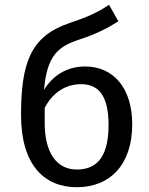

<svg xmlns="http://www.w3.org/2000/svg" viewBox="-20 -771 624 803"><path d="M301 12C439 12 533 -81 533 -251C533 -402 455 -493 336 -493C259 -493 200 -454 164 -395C177 -538 221 -576 313 -606C390 -631 437 -658 475 -682L436 -751C385 -717 346 -700 269 -674C109 -620 68 -509 68 -290C68 -79 167 12 301 12ZM167 -256V-320C203 -389 260 -419 319 -419C390 -419 434 -374 434 -248C434 -99 372 -62 301 -62C218 -62 167 -131 167 -256Z"/></svg>

Font: FiraGO Unicode
Style: Regular
Weight: 400
Designer: bBox Type
Foundry: bBox Type GmbH
Version: Version 1.001;PS 001.001;hotconv 1.0.88;makeotf.lib2.5.64775